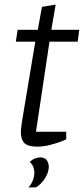

<svg xmlns="http://www.w3.org/2000/svg" viewBox="-20 -637 366 838"><path d="M142 3Q102 3 86.5 -12.5Q71 -28 71 -62Q71 -70 73 -83.5Q75 -97 76 -107L134 -455H49L57 -507H145L163 -607L223 -617L204 -507H326L319 -455H196L137 -62H269V-29Q266 -27 245.5 -19Q225 -11 197 -4Q169 3 142 3ZM104 181Q116 169 123 151Q130 133 130 117Q130 104 125.5 92Q121 80 110 70Q122 58 134.5 54Q147 50 155 50Q176 50 184.5 63Q193 76 193 91Q193 115 176.5 141Q160 167 137 181Z"/></svg>

Font: Faustina Light
Style: Italic
Weight: 300
Italic angle: -8°
Designer: Alfonso Garcia
Foundry: http://www.omnibus-type.com
Version: Version 1.200